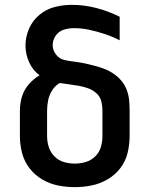

<svg xmlns="http://www.w3.org/2000/svg" viewBox="-20 -763 616 791"><path d="M288 8Q323 8 357.5 1Q392 -6 423 -24Q454 -42 475.5 -70Q497 -98 505.5 -132.5Q514 -167 514 -202V-307Q514 -329 512 -350Q510 -371 502.5 -391.5Q495 -412 481.5 -428.5Q468 -445 450.5 -457.5Q433 -470 413 -478Q393 -486 372.5 -491.5Q352 -497 331 -501.5Q310 -506 289 -508.5Q268 -511 246.5 -515.5Q225 -520 211 -538Q197 -556 197 -577Q197 -598 209.5 -616Q222 -634 242.5 -640.5Q263 -647 284 -647Q317 -647 349 -640Q381 -633 412.5 -622.5Q444 -612 473 -597V-694Q427 -717 377 -730Q327 -743 275 -743Q240 -743 205 -734Q170 -725 142 -701.5Q114 -678 99.5 -644.5Q85 -611 85 -575Q85 -540 100 -506.5Q115 -473 143 -453Q118 -438 98.5 -415.5Q79 -393 70.5 -365Q62 -337 62 -307V-202Q62 -167 71 -132.5Q80 -98 101.5 -70Q123 -42 153.5 -24Q184 -6 218.5 1Q253 8 288 8ZM288 -89Q265 -89 243 -95.5Q221 -102 204.5 -118.5Q188 -135 181 -157Q174 -179 174 -202V-307Q174 -329 178.5 -350.5Q183 -372 195 -391Q207 -410 226 -421Q245 -418 265 -415.5Q285 -413 304.5 -409.5Q324 -406 342.5 -399.5Q361 -393 376.5 -379.5Q392 -366 397 -346.5Q402 -327 402 -307V-202Q402 -179 395.5 -157Q389 -135 372 -118.5Q355 -102 333 -95.5Q311 -89 288 -89Z"/></svg>

Font: Iosevka Sparkle Semibold
Style: Regular
Weight: 600
Designer: Belleve Invis
Foundry: Belleve Invis
Version: Version 4.5.0; ttfautohint (v1.8.3)